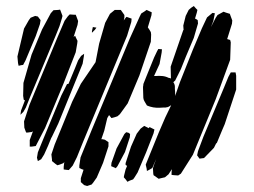

<svg xmlns="http://www.w3.org/2000/svg" viewBox="-20 -598 845 639"><path d="M625 -472 598 -408 582 -368 563 -330 553 -321 549 -331 548 -376 590 -498H591L590 -513L598 -545L608 -565L616 -572L625 -578L632 -570L637 -565L635 -556L629 -536L632 -535L638 -531L639 -520ZM166 -481 80 -275 66 -240 58 -226 48 -216 50 -230 63 -264 59 -266 57 -279 58 -322 85 -416 120 -500 149 -554 158 -564 174 -565 180 -566 182 -561 188 -545 186 -537 178 -511 168 -486ZM323 -56 302 -7 290 10 285 16 270 21 260 18 249 8V-5L258 -33L252 -35L244 -39V-47L248 -74L285 -165L412 -470L445 -543L450 -553L461 -560L468 -565L485 -557L484 -547L472 -507L478 -498L482 -491L483 -483L482 -459L444 -347L405 -254L379 -218L371 -211L362 -208L351 -205L343 -215L337 -205L327 -163L317 -134L319 -135L329 -133L341 -125V-111ZM403 -479 257 -127 236 -75 222 -47 209 -32 200 -33 192 -34V-43L194 -59L191 -55L178 -50L171 -48L164 -53L153 -62V-67L151 -84L162 -117L187 -178L220 -259L249 -319L298 -391L310 -453L330 -522L346 -552L362 -565H373H382L387 -558L394 -548V-540L392 -530L396 -536L401 -542L418 -536L417 -525ZM746 -399 698 -268 622 -83 582 -20 573 -14 559 -15 551 -16V-24L552 -35L541 -18L529 -8L516 -5L508 -3L501 -8L491 -15L490 -21L489 -38L492 -48L500 -69L492 -51L487 -39L477 -33L469 -29L468 -37L465 -50L469 -60L508 -156L530 -207L558 -265L579 -325L622 -433L652 -504L669 -540L687 -555L695 -554L694 -548L690 -528L682 -508L698 -539L704 -548L724 -559L732 -556L745 -552L747 -546L753 -530L752 -519L737 -471L736 -468L746 -465L748 -457ZM232 -424 191 -319 130 -172 99 -112 85 -110H79V-115V-132L90 -162L87 -159L73 -157H67L65 -162L61 -173L60 -194L78 -249L171 -473L195 -529L206 -544L212 -550L226 -549H232L234 -544L240 -528L238 -515L225 -475L230 -479L233 -472L238 -462L237 -453ZM99 -478 65 -397 57 -382 50 -381 42 -379 40 -388 38 -410 60 -503 76 -531 82 -539 97 -545 106 -543 115 -531 113 -518ZM296 -499 286 -489V-494L289 -508L301 -506ZM511 -385 478 -313 458 -300V-305L457 -318L469 -348L493 -407L503 -428L507 -435L519 -434L518 -423ZM255 -386 174 -187 152 -141 151 -140 140 -113 127 -84 117 -68 106 -62 103 -73 106 -91 119 -123 184 -280 203 -318 208 -319 230 -372 240 -397 250 -412 260 -419 259 -410ZM766 -300 728 -185 719 -164 702 -123 699 -120 692 -106 659 -72 644 -70 636 -81 639 -95 657 -143 724 -303 740 -342 748 -357H764L766 -346ZM491 -154 466 -90 438 -24 428 -8 423 -1 412 3 404 7 399 0 392 -8 393 -14 398 -34 403 -46 398 -49V-55L416 -110L435 -153L448 -170L460 -179L474 -172V-171L478 -175L494 -167ZM396 -92 371 -45 366 -39H365L364 -37V-39L350 -45L351 -56L368 -104L394 -152L400 -158L408 -156L413 -152L412 -141ZM457 -272Q457 -280 456.5 -288Q456 -296 456 -304Q456 -306 456 -309Q456 -312 457 -315Q457 -318 458.5 -320.5Q460 -323 461 -325Q462 -327 463 -330.5Q464 -334 466 -336Q467 -337 469.5 -338Q472 -339 474 -339Q477 -341 480 -342.5Q483 -344 486 -345Q489 -345 492 -345Q495 -345 498 -345Q509 -346 520 -345Q531 -344 541 -339Q543 -339 546 -338Q549 -337 551 -335Q552 -334 552.5 -333Q553 -332 553 -330Q555 -327 557.5 -323.5Q560 -320 561 -316Q562 -313 562 -309Q562 -305 562 -302Q563 -292 563 -282Q563 -272 559 -262Q559 -260 558 -256Q557 -252 555 -250Q554 -249 551.5 -248Q549 -247 548 -247Q545 -245 541.5 -243Q538 -241 535 -241Q532 -240 528.5 -240Q525 -240 522 -240Q511 -239 500.5 -239.5Q490 -240 480 -243Q477 -244 474 -245Q471 -246 469 -247Q468 -248 467.5 -249.5Q467 -251 466 -252Q464 -256 461 -260.5Q458 -265 457 -272Z"/></svg>

Font: Rubik Marker Hatch
Style: Regular
Weight: 400
Designer: Hubert and Fischer, NaN
Foundry: Hubert & Fischer, NaN
Version: Version 2.200